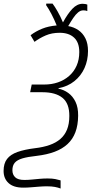

<svg xmlns="http://www.w3.org/2000/svg" viewBox="-67 -865 515 1074"><path d="M272 189.5Q258.3 184.1 240.5 180.7Q222.7 177.2 195.3 177.2Q175.3 177.2 152.8 179Q130.4 180.7 107.9 182.6Q85.4 184.6 62.5 184.6Q8.8 184.6 -19 159.2Q-46.9 133.8 -46.9 91.3Q-46.9 49.3 -27.6 24.2Q-8.3 -1 31 -14.9Q70.3 -28.8 129.4 -36.1Q175.3 -41.5 210.7 -54Q246.1 -66.4 270.5 -87.4Q294.9 -108.4 307.9 -140.1Q320.8 -171.9 320.8 -216.3Q321.3 -286.1 282.7 -317.6Q244.1 -349.1 170.9 -349.1H101.6L110.4 -392.1H180.2Q221.7 -392.1 257.1 -404.3Q292.5 -416.5 319.6 -440.2Q346.7 -463.9 361.6 -497.6Q376.5 -531.2 376.5 -573.7Q376.5 -627.4 347.4 -654.5Q318.4 -681.6 266.6 -681.6Q222.7 -681.6 188.5 -666.7Q154.3 -651.9 126 -630.9L104 -668Q132.8 -689.9 168.5 -704.3Q204.1 -718.8 250 -722.7Q236.8 -755.9 220.9 -786.1Q205.1 -816.4 190.9 -836.4L191.9 -844.7H227.1Q239.3 -828.6 254.9 -801.5Q270.5 -774.4 285.2 -739.7Q311.5 -788.1 337.9 -815.9Q364.3 -843.8 395 -843.8Q404.3 -843.8 410.6 -842.5Q417 -841.3 421.4 -839.4V-803.2Q417 -805.2 411.1 -806.2Q405.3 -807.1 398.9 -807.1Q383.8 -807.1 370.1 -795.9Q356.4 -784.7 343 -764.9Q329.6 -745.1 314.5 -719.2Q346.7 -713.4 371.6 -696.3Q396.5 -679.2 410.9 -650.1Q425.3 -621.1 425.3 -579.6Q425.3 -528.3 405.8 -484.6Q386.2 -440.9 349.1 -411.1Q312 -381.3 260.3 -371.6L259.8 -369.1Q289.6 -363.3 314.9 -345Q340.3 -326.7 355.5 -295.2Q370.6 -263.7 370.1 -217.8Q369.6 -164.6 354.7 -125.2Q339.8 -85.9 310.8 -59.1Q281.7 -32.2 238.8 -16.1Q195.8 0 138.7 6.8Q87.9 12.2 58.3 21Q28.8 29.8 15.6 45.4Q2.4 61 2.4 87.4Q2.4 111.8 18.1 126.7Q33.7 141.6 69.3 141.6Q89.4 141.6 111.1 139.4Q132.8 137.2 155 135.3Q177.2 133.3 199.2 133.3Q225.6 133.3 242.4 136.7Q259.3 140.1 272 144Z"/></svg>

Font: Open Sans SemiCondensed Light
Style: Italic
Weight: 300
Width: 4
Italic angle: -12°
Designer: Monotype Design Team
Foundry: Monotype Imaging Inc.
Version: Version 3.000